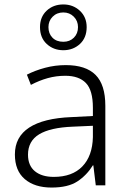

<svg xmlns="http://www.w3.org/2000/svg" viewBox="-20 -834 576 864"><path d="M276 -541Q366 -541 410 -497Q454 -453 454 -358V0H411L400 -90H398Q370 -45 328 -17.5Q286 10 212 10Q136 10 91.5 -28Q47 -66 47 -139Q47 -218 111.5 -260Q176 -302 301 -307L398 -312V-349Q398 -428 366.5 -460.5Q335 -493 274 -493Q233 -493 195 -482.5Q157 -472 119 -452L101 -498Q138 -517 183 -529Q228 -541 276 -541ZM398 -268 308 -264Q206 -260 156 -229.5Q106 -199 106 -138Q106 -89 137 -63.5Q168 -38 222 -38Q305 -38 350.5 -85Q396 -132 398 -217ZM265 -608Q221 -608 190.5 -636Q160 -664 160 -712Q160 -758 190 -786Q220 -814 265 -814Q309 -814 339.5 -785.5Q370 -757 370 -712Q370 -664 339.5 -636Q309 -608 265 -608ZM265 -646Q294 -646 312.5 -664.5Q331 -683 331 -712Q331 -740 312 -759Q293 -778 265 -778Q236 -778 217 -759Q198 -740 198 -712Q198 -683 216 -664.5Q234 -646 265 -646Z"/></svg>

Font: BC Sans Light
Style: Regular
Weight: 300
Designer: Monotype Design Team
Foundry: Monotype Imaging Inc.
Version: Version 2.000;GOOG;noto-source:20170915:90ef993387c0